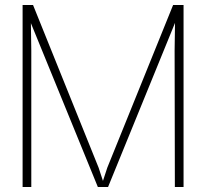

<svg xmlns="http://www.w3.org/2000/svg" viewBox="-20 -753 830 773"><path d="M113 -733 377 -78 399 -11H390L412 -78L677 -733H719V0H684L683 -550L685 -686L690 -674L415 0H374L99 -673L104 -685L106 -550V0H71V-733Z"/></svg>

Font: Kreadon
Style: Regular
Weight: 400
Designer: kohakuno
Foundry: StudioGnu
Version: Version 1.000;Glyphs 3.1.2 (3151)